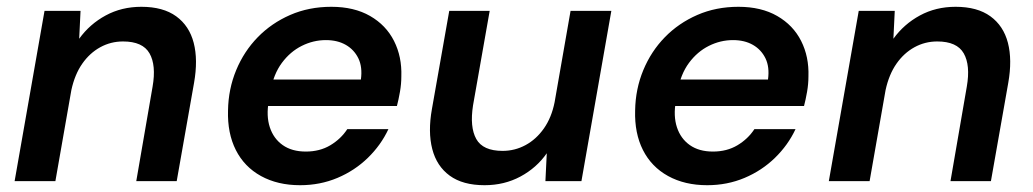

<svg xmlns="http://www.w3.org/2000/svg" viewBox="-20 -533 3040 565"><path d="M23 0 111 -501H217L213 -419Q244 -462 291 -487.5Q338 -513 396 -513Q460 -513 498.5 -485Q537 -457 550 -407Q563 -357 551 -289L500 0H381L429 -278Q440 -341 420 -376Q400 -411 342 -411Q306 -411 275 -394Q244 -377 222 -345.5Q200 -314 190 -268L143 0Z M863 12Q797 12 748 -15Q699 -42 674 -91.5Q649 -141 651 -208Q652 -271 675 -326.5Q698 -382 738.5 -423.5Q779 -465 834 -489Q889 -513 955 -513Q1022 -513 1069 -486Q1116 -459 1139.5 -412.5Q1163 -366 1161 -308Q1161 -286 1157 -263Q1153 -240 1148 -221H737L751 -299H1042Q1047 -336 1034.5 -361.5Q1022 -387 997.5 -401Q973 -415 939 -415Q902 -415 868 -398Q834 -381 809.5 -348Q785 -315 776 -265L771 -236Q763 -192 774 -158.5Q785 -125 812 -106Q839 -87 880 -87Q921 -87 952 -105.5Q983 -124 1002 -153H1123Q1101 -106 1062.5 -68.5Q1024 -31 973 -9.5Q922 12 863 12Z M1406 12Q1342 12 1303.5 -16Q1265 -44 1252 -94.5Q1239 -145 1251 -212L1302 -501H1421L1372 -223Q1362 -159 1381.5 -124Q1401 -89 1459 -89Q1495 -89 1526.5 -106Q1558 -123 1580.5 -155Q1603 -187 1612 -232L1659 -501H1779L1691 0H1585L1589 -82Q1559 -39 1511.5 -13.5Q1464 12 1406 12Z M2061 12Q1995 12 1946 -15Q1897 -42 1872 -91.5Q1847 -141 1849 -208Q1850 -271 1873 -326.5Q1896 -382 1936.5 -423.5Q1977 -465 2032 -489Q2087 -513 2153 -513Q2220 -513 2267 -486Q2314 -459 2337.5 -412.5Q2361 -366 2359 -308Q2359 -286 2355 -263Q2351 -240 2346 -221H1935L1949 -299H2240Q2245 -336 2232.5 -361.5Q2220 -387 2195.5 -401Q2171 -415 2137 -415Q2100 -415 2066 -398Q2032 -381 2007.5 -348Q1983 -315 1974 -265L1969 -236Q1961 -192 1972 -158.5Q1983 -125 2010 -106Q2037 -87 2078 -87Q2119 -87 2150 -105.5Q2181 -124 2200 -153H2321Q2299 -106 2260.5 -68.5Q2222 -31 2171 -9.5Q2120 12 2061 12Z M2419 0 2507 -501H2613L2609 -419Q2640 -462 2687 -487.5Q2734 -513 2792 -513Q2856 -513 2894.5 -485Q2933 -457 2946 -407Q2959 -357 2947 -289L2896 0H2777L2825 -278Q2836 -341 2816 -376Q2796 -411 2738 -411Q2702 -411 2671 -394Q2640 -377 2618 -345.5Q2596 -314 2586 -268L2539 0Z"/></svg>

Font: DM Sans 18pt SemiBold
Style: Italic
Weight: 600
Italic angle: -10°
Designer: Colophon Foundry, Jonny Pinhorn
Foundry: Colophon Foundry
Version: Version 4.004;gftools[0.9.30]